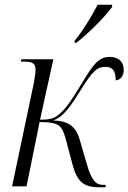

<svg xmlns="http://www.w3.org/2000/svg" viewBox="-20 -786 542 810"><path d="M295 -614 294 -606H303C355 -647 425 -717 453 -757V-766H392C365 -714 329 -656 295 -614ZM397 4H425L426 -6H416C385 -6 366 -23 345 -98L316 -198C299 -254 268 -276 203 -278C248 -290 284 -347 323 -410C370 -485 389 -504 425 -504C455 -504 468 -487 468 -447C487 -448 502 -464 502 -492C502 -523 482 -546 443 -546C394 -546 371 -510 325 -434C286 -370 261 -331 232 -306C210 -287 195 -281 149 -281L205 -536H70L68 -526H83C114 -526 130 -520 130 -492C130 -480 127 -460 123 -437L31 0H92L147 -271C230 -271 242 -257 258 -197L286 -92C305 -20 333 4 397 4Z"/></svg>

Font: Noto Serif Display Condensed Light
Style: Italic
Weight: 300
Width: 3
Italic angle: -12°
Designer: Monotype Design Team
Foundry: Monotype Imaging Inc.
Version: Version 2.009